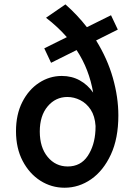

<svg xmlns="http://www.w3.org/2000/svg" viewBox="-20 -843 605 876"><path d="M274.5 13.5Q214.5 13.5 164.2 -18.5Q114 -50.5 83.5 -108.5Q53 -166.5 53 -244.5Q53 -321 81.8 -377.5Q110.5 -434 158.2 -465.2Q206 -496.5 262 -496.5Q307.5 -496.5 344 -476.2Q380.5 -456 405 -420.5Q396 -473 377.5 -521.2Q359 -569.5 329.5 -614.5L213 -556.5L182 -622.5L285 -673.5Q244.5 -720 190 -762L278.5 -823Q333 -775 376.5 -719L486.5 -773.5L517.5 -708L418.5 -658.5Q470 -575.5 495 -487.5Q520 -399.5 520 -316.5Q520 -211.5 485.8 -137.8Q451.5 -64 395.8 -25.2Q340 13.5 274.5 13.5ZM161.5 -243Q161.5 -170.5 197.5 -127Q233.5 -83.5 289 -83.5Q348 -83.5 380 -131.2Q412 -179 415.5 -248Q416 -258.5 416 -268Q413 -313.5 393.8 -342.8Q374.5 -372 346 -386.2Q317.5 -400.5 287.5 -400.5Q233.5 -400.5 197.5 -357.8Q161.5 -315 161.5 -243Z"/></svg>

Font: Karla SemiBold
Style: Regular
Weight: 600
Designer: Jonathan Pinhorn
Version: Version 2.004; ttfautohint (v1.8.4.7-5d5b);gftools[0.9.33]